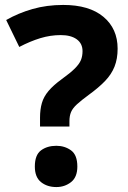

<svg xmlns="http://www.w3.org/2000/svg" viewBox="-20 -744 517 777"><path d="M142 -232V-268Q142 -301 149.5 -327Q157 -353 176.5 -376Q196 -399 229 -423Q265 -449 283 -467Q301 -485 307.5 -501Q314 -517 314 -537Q314 -568 290.5 -585Q267 -602 226 -602Q184 -602 143 -589.5Q102 -577 58 -554L5 -663Q54 -691 111.5 -707.5Q169 -724 236 -724Q341 -724 398.5 -676Q456 -628 456 -547Q456 -506 443.5 -474.5Q431 -443 405 -416Q379 -389 339 -360Q309 -338 291.5 -322Q274 -306 267.5 -290.5Q261 -275 261 -254V-232ZM121 -70Q121 -117 146 -135.5Q171 -154 208 -154Q242 -154 267.5 -135.5Q293 -117 293 -70Q293 -27 267.5 -7Q242 13 208 13Q171 13 146 -7Q121 -27 121 -70Z"/></svg>

Font: Noto Sans Khmer
Style: Bold
Weight: 700
Version: Version 2.003